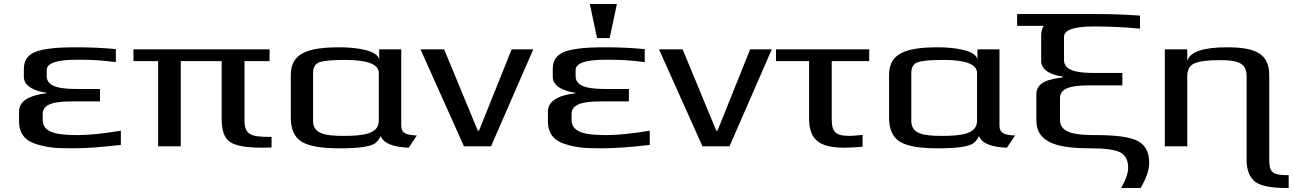

<svg xmlns="http://www.w3.org/2000/svg" viewBox="-20 -730 6450 958"><path d="M193 -131V-162C193 -220 275 -224 348 -224H479V-286H369C295 -286 213 -291 213 -350V-380C213 -415 263 -432 363 -432H383C442 -432 500 -428 558 -420V-485C495 -491 430 -494 364 -494C304 -494 257 -492 224 -487C147 -477 99 -454 99 -385V-346C99 -298 158 -274 213 -267V-265C121 -254 75 -223 75 -174V-124C75 -63 107 -26 164 -10C224 8 264 10 346 10C410 10 489 4 583 -7V-78C493 -63 423 -56 371 -56C284 -56 193 -61 193 -131Z M1200 -131V-425H1325V-484H646V-425H769V0H882V-425H1086V-137C1086 -78 1100 -39 1129 -21C1157 -2 1211 7 1290 7C1298 7 1326 6 1335 6V-47H1326C1230 -47 1200 -58 1200 -131Z M1982 -103V-484H1872V-432C1866 -481 1750 -494 1676 -494C1523 -494 1431 -468 1431 -357V-144C1431 -85 1449 -45 1485 -23C1521 -1 1582 10 1670 10C1725 10 1767 8 1795 3C1851 -7 1860 -16 1880 -51C1893 -16 1939 4 2019 7L2060 -54C2008 -56 1982 -65 1982 -103ZM1694 -52C1602 -52 1542 -62 1542 -127V-366C1542 -393 1552 -411 1573 -419C1593 -427 1637 -431 1704 -431C1814 -431 1870 -409 1870 -366V-127C1870 -61 1791 -52 1694 -52Z M2641 -484H2533L2370 -78H2364L2196 -484H2078L2295 0H2430Z M2832 -131V-162C2832 -220 2914 -224 2987 -224H3118V-286H3008C2934 -286 2852 -291 2852 -350V-380C2852 -415 2902 -432 3002 -432H3022C3081 -432 3139 -428 3197 -420V-485C3134 -491 3069 -494 3003 -494C2943 -494 2896 -492 2863 -487C2786 -477 2738 -454 2738 -385V-346C2738 -298 2797 -274 2852 -267V-265C2760 -254 2714 -223 2714 -174V-124C2714 -63 2746 -26 2803 -10C2863 8 2903 10 2985 10C3049 10 3128 4 3222 -7V-78C3132 -63 3062 -56 3010 -56C2923 -56 2832 -61 2832 -131ZM3022 -540 3058 -710H2923L2959 -540Z M3831 -484H3723L3560 -78H3554L3386 -484H3268L3485 0H3620Z M4130 -136V-425H4317V-484H3852V-425H4017V-141C4017 -36 4063 7 4194 7C4219 7 4249 5 4284 2V-57C4255 -54 4233 -52 4219 -52C4146 -52 4130 -74 4130 -136Z M4967 -103V-484H4857V-432C4851 -481 4735 -494 4661 -494C4508 -494 4416 -468 4416 -357V-144C4416 -85 4434 -45 4470 -23C4506 -1 4567 10 4655 10C4710 10 4752 8 4780 3C4836 -7 4845 -16 4865 -51C4878 -16 4924 4 5004 7L5045 -54C4993 -56 4967 -65 4967 -103ZM4679 -52C4587 -52 4527 -62 4527 -127V-366C4527 -393 4537 -411 4558 -419C4578 -427 4622 -431 4689 -431C4799 -431 4855 -409 4855 -366V-127C4855 -61 4776 -52 4679 -52Z M5283 -348V-344C5216 -335 5151 -322 5151 -259V-129C5151 -10 5274 10 5423 10C5496 10 5545 17 5571 31C5596 45 5609 70 5609 107C5609 134 5597 168 5574 208H5671C5700 159 5714 117 5714 82C5714 30 5695 -6 5658 -26C5621 -46 5551 -56 5448 -56C5360 -56 5269 -61 5269 -131V-242C5269 -300 5352 -304 5424 -304H5580V-366H5445C5372 -366 5289 -371 5289 -430V-546C5289 -581 5339 -598 5439 -598C5520 -598 5596 -594 5668 -587V-652C5604 -657 5528 -660 5440 -660H5055V-601H5188C5179 -588 5175 -571 5175 -551V-426C5175 -378 5229 -355 5283 -348Z M6313 64V-355C6313 -461 6246 -494 6103 -494C5982 -494 5916 -471 5904 -425V-484H5792V0H5904V-350C5904 -381 5915 -402 5938 -413C5960 -424 6004 -430 6070 -430C6099 -430 6122 -428 6141 -424C6184 -414 6200 -391 6200 -350V69C6200 117 6214 152 6240 175C6267 197 6320 208 6399 208H6410V144C6326 144 6313 130 6313 64Z"/></svg>

Font: Gamestation Extended
Style: Regular
Weight: 400
Width: 7
Designer: Jonas Hecksher
Foundry: Jonas Hecksher, Playtypeª, e-types AS
Version: Version 1.003